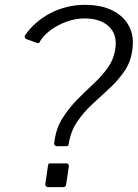

<svg xmlns="http://www.w3.org/2000/svg" viewBox="-20 -772 568 792"><path d="M253 -12Q251 -4 248.5 -2Q246 0 237 0H179Q173 0 169.5 -4Q166 -8 167 -14L178 -89Q179 -95 180.5 -96.5Q182 -98 186 -98H255Q259 -98 261.5 -95Q264 -92 264 -86ZM88 -611Q84 -613 82.5 -617Q81 -621 83 -626Q124 -685 189.5 -718.5Q255 -752 330 -752Q397 -752 443.5 -729Q490 -706 512 -664.5Q534 -623 526 -568Q520 -517 493 -478Q466 -439 430.5 -406.5Q395 -374 359.5 -341Q324 -308 297.5 -268.5Q271 -229 263 -176Q261 -169 254 -169H214Q209 -169 205.5 -173.5Q202 -178 204 -185Q211 -242 237.5 -284Q264 -326 298 -360.5Q332 -395 366.5 -427Q401 -459 425.5 -494Q450 -529 456 -573Q464 -630 429 -663Q394 -696 328 -696Q292 -696 254.5 -682.5Q217 -669 187 -646.5Q157 -624 142 -596Q141 -594 139 -594Q137 -594 132 -595Z"/></svg>

Font: Libre Franklin Light
Style: Italic
Weight: 300
Italic angle: -8°
Designer: Pablo Impallari, Rodrigo Fuenzalida, Nhung Nguyen
Foundry: Impallari Type
Version: Version 3.000